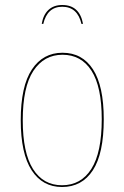

<svg xmlns="http://www.w3.org/2000/svg" viewBox="-20 -739 498 768"><path d="M395 -262Q395 -125 351.5 -58Q308 9 228 9Q150 9 106.5 -58Q63 -125 63 -258Q63 -394 107.5 -461Q152 -528 230 -528Q309 -528 352 -461.5Q395 -395 395 -262ZM71 -258Q71 -128 112 -63Q153 2 228 2Q304 2 345.5 -63.5Q387 -129 387 -262Q387 -392 346 -456Q305 -520 230 -520Q156 -520 113.5 -455.5Q71 -391 71 -258ZM312 -644 306 -643Q290 -712 229 -712Q169 -712 153 -643L147 -644Q153 -680 174 -699.5Q195 -719 229 -719Q298 -719 312 -644Z"/></svg>

Font: Fira Sans Compressed Eight
Style: Regular
Weight: 100
Width: 1
Designer: bBox Type GmbH & Carrois Corporate GbR & Edenspiekermann AG
Foundry: bBox Type GmbH & Carrois Corporate GbR & Edenspiekermann AG
Version: Version 4.301